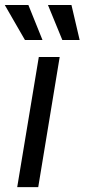

<svg xmlns="http://www.w3.org/2000/svg" viewBox="-43 -770 348 790"><path d="M27.8 0 116.7 -535.6H202.6L114.3 0ZM213.4 -605.5 154.3 -749.5H251L284.7 -605.5ZM59.6 -605.5 -23.4 -749.5H73.7L131.8 -605.5Z"/></svg>

Font: Inter 20pt
Style: Italic
Weight: 400
Italic angle: -9.3988°
Version: Version 4.001;git-66647c0bb